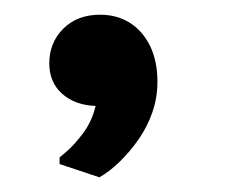

<svg xmlns="http://www.w3.org/2000/svg" viewBox="-20 -761 324 261"><path d="M61 -538V-547Q61 -547 71 -555.5Q81 -564 93 -580Q105 -596 110 -617Q82 -618 64.5 -633.5Q47 -649 47 -675Q47 -703 66 -722Q85 -741 116 -741Q139 -741 156.5 -730Q174 -719 184 -698.5Q194 -678 194 -650Q194 -628 187 -608Q180 -588 168 -571Q156 -554 142 -540.5Q128 -527 115 -520Z"/></svg>

Font: Kufam Medium
Style: Italic
Weight: 500
Italic angle: -11°
Designer: Artur Schmal
Foundry: Original Type
Version: Version 1.301; ttfautohint (v1.8.3)